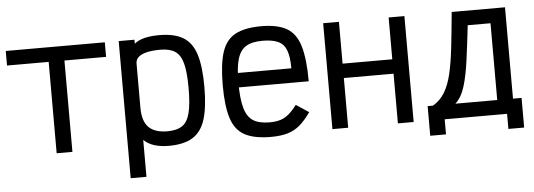

<svg xmlns="http://www.w3.org/2000/svg" viewBox="-51 -783 3103 1116"><g transform="rotate(-5 1500.0 -225.0)"><path d="M254 0V-618H346V0ZM11 -533V-618H589V-533Z M670 182V-618H762V-595Q787 -615 823.5 -623.5Q860 -632 907 -632Q996 -632 1047.5 -600.5Q1099 -569 1121 -498.5Q1143 -428 1143 -310Q1143 -192 1121 -121Q1099 -50 1047.5 -18Q996 14 907 14Q860 14 823.5 2.5Q787 -9 762 -33V182ZM907 -71Q962 -71 993.5 -92.5Q1025 -114 1038 -166.5Q1051 -219 1051 -310Q1051 -401 1038 -452.5Q1025 -504 993.5 -525.5Q962 -547 907 -547Q861 -547 828.5 -539.5Q796 -532 779 -517Q762 -502 762 -479V-221Q762 -142 798 -106.5Q834 -71 907 -71Z M1503 14Q1407 14 1351.5 -15.5Q1296 -45 1273 -116Q1250 -187 1250 -309Q1250 -432 1273 -502.5Q1296 -573 1351.5 -602.5Q1407 -632 1503 -632Q1597 -632 1651 -601Q1705 -570 1727.5 -494.5Q1750 -419 1750 -289H1279V-373H1656Q1656 -439 1642 -477Q1628 -515 1594.5 -531Q1561 -547 1503 -547Q1441 -547 1406.5 -526Q1372 -505 1357 -455.5Q1342 -406 1342 -318Q1342 -224 1357 -170Q1372 -116 1406.5 -93.5Q1441 -71 1503 -71Q1538 -71 1565 -79Q1592 -87 1615 -106.5Q1638 -126 1663 -159L1737 -110Q1704 -63 1672 -36Q1640 -9 1600 2.5Q1560 14 1503 14Z M2245 0V-618H2337V0ZM1863 0V-618H1955V0ZM1892 -290V-374H2308V-290Z M2457 -85Q2500 -110 2526 -153Q2552 -196 2567 -260Q2582 -324 2592 -412.5Q2602 -501 2613 -618H2924V-85H2832V-533H2699Q2686 -419 2674 -330Q2662 -241 2643 -179.5Q2624 -118 2588 -85ZM2426 88V-85H2974V88H2882V0H2518V88Z"/></g></svg>

Font: Victor Mono SemiBold
Style: Regular
Weight: 600
Monospace: yes
Designer: Rune Bjørnerås
Version: Version 1.561;gftools[0.9.30]